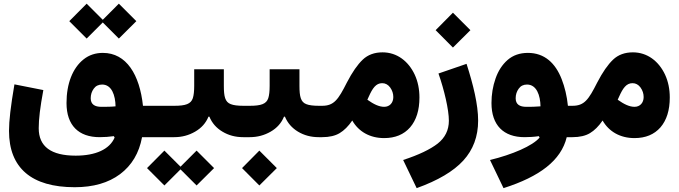

<svg xmlns="http://www.w3.org/2000/svg" viewBox="-20 -728 3604 1019"><path d="M439.9 -523.4 525.4 -608.9 610.8 -523.4 703.6 -615.7 610.8 -708.5 525.4 -623 439.9 -708.5 347.7 -615.7ZM525.9 -447.3C486.8 -447.3 452.6 -436 423.8 -413.1C365.7 -367.2 333 -284.2 333 -181.2C333 -62 397.9 0 508.8 0C534.7 0 560.1 -2 584 -5.4L588.4 2C561.5 64.9 486.8 98.1 381.8 98.1C251 98.1 185.5 49.8 185.5 -47.4C185.5 -96.2 192.9 -157.7 210 -250L56.6 -280.3C36.6 -162.6 27.8 -87.9 27.8 -33.2C27.8 163.6 147.5 265.6 376.5 265.6C474.6 265.6 555.2 242.7 617.2 196.3C679.2 149.9 718.3 84.5 733.9 0H763.2V-166.5H738.8C721.2 -331.1 651.4 -447.3 525.9 -447.3ZM522 -279.3C573.2 -279.3 592.3 -221.7 593.3 -163.6C569.3 -161.1 543.9 -161.1 517.1 -161.1C483.4 -161.1 461.4 -173.8 461.4 -206.5C461.4 -225.6 466.8 -242.7 477.5 -257.3C487.8 -272 502.9 -279.3 522 -279.3Z M852.5 256.3 938 170.9 1023.4 256.3 1116.2 164.1 1023.4 71.3 938 156.7 852.5 71.3 760.3 164.1ZM1010.7 -360.4V-272.5C1010.7 -244.1 1008.3 -222.2 1003.4 -207C993.2 -176.3 965.3 -166.5 904.8 -166.5H763.2C747.1 -166.5 740.7 -142.6 740.7 -84C740.7 -24.9 747.1 0 763.2 0H904.8C945.3 0 981.9 -9.8 1015.6 -29.3C1049.3 -48.8 1072.8 -75.2 1086.4 -108.9H1091.3C1105 -75.2 1127.9 -48.8 1160.6 -29.3C1192.9 -9.8 1229.5 0 1271 0H1288.6V-166.5H1272C1241.7 -166.5 1219.2 -169.4 1204.6 -175.3C1174.8 -186.5 1168 -215.3 1168 -272.5V-360.4Z M1569.3 -360.4H1411.1V-272.5C1411.1 -244.1 1408.7 -222.2 1403.8 -207C1393.6 -176.3 1365.7 -166.5 1305.2 -166.5H1288.6C1272.5 -166.5 1266.1 -142.6 1266.1 -84C1266.1 -24.9 1272.5 0 1288.6 0H1305.2C1345.7 0 1382.8 -9.8 1416.5 -29.3C1450.2 -48.8 1473.6 -75.2 1487.3 -108.9H1492.2C1506.3 -75.2 1529.3 -48.8 1561.5 -29.3C1593.8 -9.8 1630.4 0 1671.9 0H1689.5V-166.5H1672.9C1642.6 -166.5 1620.1 -169.4 1605.5 -175.3C1576.2 -186.5 1569.3 -215.3 1569.3 -272.5ZM1356.4 256.3 1449.2 164.1 1356.4 71.3 1264.6 164.1Z M1689.5 -166.5C1673.3 -166.5 1667 -142.6 1667 -84C1667 -23.9 1673.3 0 1689.5 0C1728 0 1759.3 -7.3 1782.7 -21.5C1806.2 -35.6 1828.6 -57.6 1849.6 -88.4C1882.8 -29.8 1942.9 4.9 2018.6 4.9C2077.6 4.9 2123.5 -14.2 2156.7 -52.2C2189.5 -90.3 2206.1 -143.1 2206.1 -210.4C2206.1 -254.9 2197.8 -295.4 2181.2 -331.5C2147.5 -403.8 2086.4 -450.2 2010.3 -450.2C1967.8 -450.2 1932.6 -437.5 1905.3 -411.6C1877.9 -385.7 1849.6 -345.2 1820.8 -289.6C1774.9 -198.7 1752.4 -166.5 1689.5 -166.5ZM1937.5 -215.8C1957 -259.3 1975.1 -286.6 2008.3 -286.6C2025.4 -286.6 2039.6 -278.8 2050.8 -263.7C2062 -248 2067.4 -231 2067.4 -212.9C2067.4 -182.1 2047.9 -161.1 2019 -161.1C1991.7 -161.1 1963.4 -174.8 1929.7 -198.7Z M2307.1 -337.9C2337.9 -250 2362.3 -145.5 2362.3 -87.4C2362.3 -37.6 2342.3 2.9 2302.7 34.2C2263.2 64.9 2202.1 94.2 2119.6 121.1L2191.4 270.5C2304.2 230 2386.7 181.2 2439 124C2491.2 66.9 2517.6 -3.9 2517.6 -87.9C2517.6 -173.3 2491.7 -278.3 2456.1 -389.2ZM2383.8 -475.6 2476.6 -567.9 2383.8 -660.6 2292 -567.9Z M2843.8 2C2807.6 45.9 2697.8 92.8 2580.6 121.1L2652.3 270.5C2844.2 209.5 2958 123.5 2987.8 0H3018.1V-166.5H2994.1C2988.8 -218.3 2977.5 -265.6 2960.9 -308.1C2927.7 -393.1 2870.1 -447.3 2781.7 -447.3C2738.3 -447.3 2702.6 -434.6 2673.8 -409.7C2645 -384.3 2624 -351.6 2609.9 -311C2595.7 -270.5 2588.4 -227.1 2588.4 -181.2C2588.4 -63.5 2652.3 0 2764.2 0C2787.1 0 2814.9 -1.5 2839.8 -5.4ZM2848.6 -163.6C2823.2 -161.1 2796.9 -161.1 2772.9 -161.1C2738.3 -161.1 2716.8 -173.8 2716.8 -206.5C2716.8 -225.6 2722.2 -242.7 2732.9 -257.3C2743.2 -272 2757.8 -279.3 2776.9 -279.3C2828.1 -279.3 2847.7 -221.7 2848.6 -163.6Z M3018.1 -166.5C3002 -166.5 2995.6 -142.6 2995.6 -84C2995.6 -23.9 3002 0 3018.1 0C3056.6 0 3087.9 -7.3 3111.3 -21.5C3134.8 -35.6 3157.2 -57.6 3178.2 -88.4C3211.4 -29.8 3271.5 4.9 3347.2 4.9C3406.2 4.9 3452.1 -14.2 3485.4 -52.2C3518.1 -90.3 3534.7 -143.1 3534.7 -210.4C3534.7 -254.9 3526.4 -295.4 3509.8 -331.5C3476.1 -403.8 3415 -450.2 3338.9 -450.2C3296.4 -450.2 3261.2 -437.5 3233.9 -411.6C3206.5 -385.7 3178.2 -345.2 3149.4 -289.6C3103.5 -198.7 3081.1 -166.5 3018.1 -166.5ZM3266.1 -215.8C3285.6 -259.3 3303.7 -286.6 3336.9 -286.6C3354 -286.6 3368.2 -278.8 3379.4 -263.7C3390.6 -248 3396 -231 3396 -212.9C3396 -182.1 3376.5 -161.1 3347.7 -161.1C3320.3 -161.1 3292 -174.8 3258.3 -198.7Z"/></svg>

Font: Estedad ExtraBold
Style: Regular
Weight: 800
Designer: Amin Abedi
Version: Version 7.3